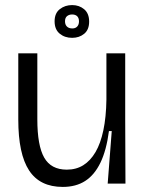

<svg xmlns="http://www.w3.org/2000/svg" viewBox="-20 -723 572 756"><path d="M227 13Q137 13 94.5 -52Q52 -117 52 -252V-513H127V-253Q127 -150 154 -102.5Q181 -55 243 -55Q280 -55 308 -72.5Q336 -90 356 -124Q376 -158 387 -210Q398 -262 399 -331V-513H473V-255L474 0H404L420 -207H409Q399 -131 375.5 -82.5Q352 -34 315.5 -10.5Q279 13 227 13ZM264 -574Q235 -574 215 -590.5Q195 -607 195 -639Q195 -671 215.5 -687Q236 -703 264 -703Q292 -703 311.5 -686.5Q331 -670 331 -638Q331 -606 311.5 -590Q292 -574 264 -574ZM265 -611Q277 -611 284 -618.5Q291 -626 291 -639Q291 -652 284 -659Q277 -666 264 -666Q252 -666 244 -659.5Q236 -653 236 -639Q236 -626 243.5 -618.5Q251 -611 265 -611Z"/></svg>

Font: Bricolage Grotesque 72pt Light
Style: Regular
Weight: 300
Designer: Mathieu Triay
Foundry: Atelier Triay
Version: Version 1.001;gftools[0.9.33.dev8+g029e19f]